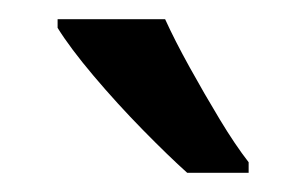

<svg xmlns="http://www.w3.org/2000/svg" viewBox="-20 -786 319 200"><path d="M152 -766Q162 -744 177.5 -716Q193 -688 209 -661.5Q225 -635 239 -617V-606H175Q156 -623 129 -650.5Q102 -678 77.5 -707Q53 -736 40 -757V-766Z"/></svg>

Font: Noto Sans Gurmukhi ExtraCondensed Medium
Style: Regular
Weight: 500
Width: 2
Designer: Jelle Bosma - Monotype Design Team
Foundry: Monotype Imaging Inc.
Version: Version 2.004; ttfautohint (v1.8.4.7-5d5b)